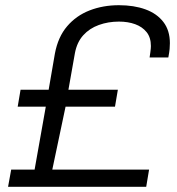

<svg xmlns="http://www.w3.org/2000/svg" viewBox="-20 -718 682 738"><path d="M11 0 23 -66H113L156 -308H48L59 -373H167L191 -512Q203 -576 238 -617Q273 -658 324.5 -678Q376 -698 437 -698Q495 -698 539 -682Q583 -666 608 -633.5Q633 -601 633 -552Q633 -542 632 -530Q631 -518 627 -497H555Q557 -510 558 -518Q559 -526 559.5 -531.5Q560 -537 560 -541Q560 -574 543.5 -594.5Q527 -615 499.5 -625Q472 -635 437 -635Q396 -635 360 -622Q324 -609 300 -582.5Q276 -556 268 -514L243 -373H433L422 -308H232L181 -66H553L542 0Z"/></svg>

Font: Archivo SemiExpanded Light
Style: Italic
Weight: 300
Width: 6
Italic angle: -10°
Designer: Hector Gatti
Foundry: Omnibus-Type
Version: Version 2.001